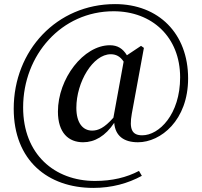

<svg xmlns="http://www.w3.org/2000/svg" viewBox="-20 -748 986 938"><path d="M654 -53C765 -53 899 -160 899 -365C899 -584 755 -728 542 -728C257 -728 47 -501 47 -217C47 36 214 170 436 170C526 170 605 148 673 111L659 87C598 119 528 136 444 136C247 136 93 6 93 -223C93 -479 280 -693 535 -693C723 -693 860 -567 860 -370C860 -189 757 -87 675 -87C626 -87 610 -115 624 -193L683 -514L669 -524L600 -478C580 -511 554 -527 517 -527C388 -527 263 -364 263 -203C263 -99 315 -53 386 -53C442 -53 495 -83 538 -148C543 -85 584 -53 654 -53ZM534 -173C489 -122 459 -110 430 -110C385 -110 353 -147 353 -221C353 -347 434 -483 521 -483C546 -483 567 -473 584 -447Z"/></svg>

Font: Noto Serif CJK SC SemiBold
Style: Regular
Weight: 600
Designer: Ryoko NISHIZUKA 西塚涼子 (kana & ideographs); Frank Grießhammer (Latin, Greek & Cyrillic); Wenlong ZHANG 张文龙 (bopomofo); San
Foundry: Adobe
Version: Version 2.001;hotconv 1.1.0;makeotfexe 2.6.0